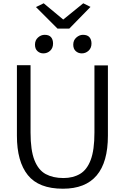

<svg xmlns="http://www.w3.org/2000/svg" viewBox="-20 -1141 760 1169"><path d="M363 8Q216 8 149.5 -74.8Q83 -157.5 83 -314V-744H166V-334Q166 -226 189.8 -165.8Q213.5 -105.5 258.2 -81.2Q303 -57 366 -57Q424.5 -57 467 -82Q509.5 -107 532.2 -167.2Q555 -227.5 555 -334V-743H637V-315Q637 8 363 8ZM244 -816Q223 -816 208 -829.8Q193 -843.5 193 -869Q193 -896 211.2 -912.5Q229.5 -929 252 -929Q278.5 -929 290.8 -914.5Q303 -900 303 -876Q303 -848.5 285.5 -832.2Q268 -816 244 -816ZM478 -816Q456.5 -816 441.2 -829.8Q426 -843.5 426 -869Q426 -896 444.8 -912.5Q463.5 -929 485 -929Q512 -929 524.5 -914.5Q537 -900 537 -876Q537 -848.5 519.2 -832.2Q501.5 -816 478 -816ZM330 -967 199 -1098 246 -1121 365 -1022 487 -1121 531 -1099 402 -967Z"/></svg>

Font: Merriweather Sans Light
Style: Regular
Weight: 300
Designer: Eben Sorkin
Foundry: Eben Sorkin
Version: Version 2.001; ttfautohint (v1.8.3)